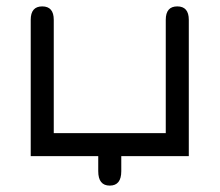

<svg xmlns="http://www.w3.org/2000/svg" viewBox="-20 -488 686 600"><path d="M287 47V0H76V-426Q76 -468 112 -468Q148 -468 148 -426V-72H498V-426Q498 -468 534 -468Q570 -468 570 -426V0H359V47Q359 92 323 92Q287 92 287 47Z"/></svg>

Font: Jura SemiBold
Style: Regular
Weight: 600
Designer: Daniel Johnson, Alexei Vanyashin
Foundry: Daniel Johnson
Version: Version 5.103